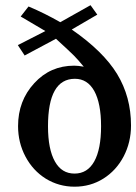

<svg xmlns="http://www.w3.org/2000/svg" viewBox="-20 -702 526 742"><path d="M257.3 -587.9Q378.9 -503.9 432.6 -416Q486.3 -327.6 486.3 -217.3Q486.3 -151.9 457.8 -97.4Q429.2 -43 379.4 -11.7Q354.5 3.9 326.7 11.7Q298.8 19.5 268.1 19.5Q207.5 19.5 156.7 -11.7Q106.9 -43 78.4 -96.9Q49.8 -150.9 49.8 -214.8Q49.8 -312.5 112.3 -380.4Q174.3 -448.2 266.6 -448.2Q282.2 -448.2 303.7 -444.3Q280.3 -472.7 265.6 -487.3Q249.5 -503.4 196.3 -552.2L77.6 -488.8L76.7 -488.3L75.7 -487.3L74.7 -488.3L74.2 -489.3L50.3 -525.4L49.8 -526.9L48.8 -527.8L49.8 -528.3L51.3 -528.8L155.3 -582L62.5 -636.7L61 -637.2L60.1 -638.2L61 -639.2L61.5 -640.1L88.9 -675.3L89.4 -676.3L90.3 -676.8L90.8 -676.3H91.8Q153.3 -650.4 212.9 -616.2L327.6 -680.7L328.6 -681.2L329.6 -682.1L330.1 -681.2L331.1 -680.2L354.5 -647.5L355 -646.5L356 -645L355 -644.5L353.5 -644ZM268.1 -31.2Q317.9 -31.2 344.2 -78.1Q370.6 -125.5 370.6 -214.1Q370.6 -302.7 344.2 -350.6Q317.9 -397.5 269.5 -397.5Q165.5 -397.5 165.5 -213.9Q165.5 -125 192.4 -77.6Q205.6 -54.2 224.4 -42.7Q243.2 -31.2 268.1 -31.2Z"/></svg>

Font: RIT Rachana
Style: Bold
Weight: 700
Designer: Hussain KH
Version: 1.5.2